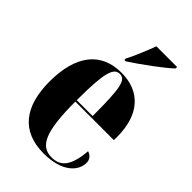

<svg xmlns="http://www.w3.org/2000/svg" viewBox="-230 -857 958 958"><g transform="rotate(45 249.5 -378.0)"><path d="M222 -615V-605H232C291 -643 398 -721 433 -756V-766H287C270 -721 244 -656 222 -615ZM267 10C401 10 452 -54 452 -109C452 -133 436 -149 416 -155C407 -36 366 -4 309 -4C229 -4 196 -74 196 -285H468V-308C468 -466 388 -550 257 -550C115 -550 34 -453 34 -265C34 -91 109 10 267 10ZM308 -295H196C196 -491 213 -540 256 -540C298 -540 308 -491 308 -295Z"/></g></svg>

Font: Noto Serif Display ExtraCondensed Black
Style: Regular
Weight: 900
Width: 2
Designer: Monotype Design Team
Foundry: Monotype Imaging Inc.
Version: Version 2.009